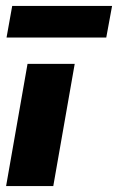

<svg xmlns="http://www.w3.org/2000/svg" viewBox="-22 -625 396 645"><path d="M157 0H-1.5L70.5 -410.5H229ZM335 -499H0L19 -605H354.5Z"/></svg>

Font: Lucymar Sans ExtraBold
Style: Italic
Weight: 800
Italic angle: -10°
Foundry: The League of Moveable Type (original font) / Main changes by Cristiano Sobral with portions from Mirco Monsees
Version: Version 2.00;August 30, 2020;FontCreator 13.0.0.2681 64-bit